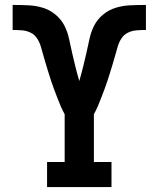

<svg xmlns="http://www.w3.org/2000/svg" viewBox="-20 -755 640 775"><path d="M170 0V-101H241V-294Q232 -310 225 -326.5Q218 -343 211.5 -360Q205 -377 198.5 -394Q192 -411 186.5 -428Q181 -445 175.5 -462.5Q170 -480 165 -497Q160 -514 155 -531.5Q150 -549 145 -566.5Q140 -584 130 -599.5Q120 -615 104 -623Q88 -631 69.5 -632.5Q51 -634 33 -634H32Q32 -634 32 -634Q32 -634 32 -634H31V-735Q33 -735 34.5 -735Q36 -735 38 -735Q67 -735 96.5 -733.5Q126 -732 153.5 -723.5Q181 -715 204 -696Q227 -677 240 -651.5Q253 -626 259 -597Q265 -568 271.5 -540Q278 -512 285 -483.5Q292 -455 300 -428Q308 -455 315 -483.5Q322 -512 328.5 -540Q335 -568 341 -597Q347 -626 360 -651.5Q373 -677 396 -696Q419 -715 446.5 -723.5Q474 -732 503.5 -733.5Q533 -735 562 -735Q564 -735 565.5 -735Q567 -735 569 -735V-634H568Q568 -634 568 -634Q568 -634 568 -634H567Q549 -634 530.5 -632.5Q512 -631 496 -623Q480 -615 470 -599.5Q460 -584 455 -566.5Q450 -549 445 -531.5Q440 -514 435 -497Q430 -480 424.5 -462.5Q419 -445 413.5 -428Q408 -411 401.5 -394Q395 -377 388.5 -360Q382 -343 375 -326.5Q368 -310 359 -294V-101H430V0Z"/></svg>

Font: Iosevka Slab Extended
Style: Bold
Weight: 700
Width: 7
Monospace: yes
Designer: Belleve Invis
Foundry: Belleve Invis
Version: Version 11.1.0; ttfautohint (v1.8.3)